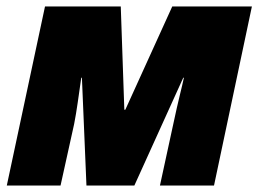

<svg xmlns="http://www.w3.org/2000/svg" viewBox="-20 -573 798 593"><path d="M1 0H167L209 -190C217 -230 223 -278 231 -333H233L247 0H395L546 -333H548C542 -304 531 -265 515 -189L474 0H641L758 -553H512L367 -234H364L353 -553H119Z"/></svg>

Font: Noto Sans UI SemiCondensed Black
Style: Italic
Weight: 900
Width: 4
Italic angle: -372°
Designer: Monotype Design Team
Foundry: Monotype Imaging Inc.
Version: Version 1.901